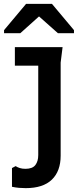

<svg xmlns="http://www.w3.org/2000/svg" viewBox="-20 -754 431 994"><path d="M61 106Q70 112 82.5 116Q95 120 112 120Q148 120 163 100.5Q178 81 178 49V-414H57V-510H304L294 -430V52Q294 132 248.5 176Q203 220 113 220Q96 220 78.5 218.5Q61 217 42 213V116ZM115 -734H249L363 -598V-582H280L182 -669L85 -582H1V-598Z"/></svg>

Font: AR One Sans SemiBold
Style: Regular
Weight: 600
Designer: Niteesh Yadav
Foundry: Niteesh Yadav
Version: Version 1.001;gftools[0.9.33]